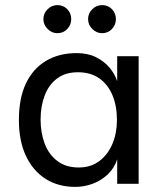

<svg xmlns="http://www.w3.org/2000/svg" viewBox="-20 -720 649 752"><path d="M275 12Q208 12 158.5 -19.5Q109 -51 81.5 -109.5Q54 -168 54 -250Q54 -335 81.5 -393Q109 -451 160 -481.5Q211 -512 280 -512Q324 -512 356 -496Q388 -480 409 -455Q430 -430 439 -402V-500H523V0H439V-96Q428 -62 402.5 -37.5Q377 -13 343.5 -0.5Q310 12 275 12ZM288 -64Q336 -64 369.5 -89.5Q403 -115 420.5 -157Q438 -199 438 -250Q438 -305 420.5 -347Q403 -389 369 -413Q335 -437 285 -437Q236 -437 203.5 -412.5Q171 -388 155 -346Q139 -304 139 -252Q139 -200 155 -157.5Q171 -115 204.5 -89.5Q238 -64 288 -64ZM380 -590Q358 -590 341.5 -606.5Q325 -623 325 -645Q325 -668 341.5 -684Q358 -700 380 -700Q403 -700 418.5 -684Q434 -668 434 -645Q434 -623 418.5 -606.5Q403 -590 380 -590ZM205 -590Q183 -590 166.5 -606.5Q150 -623 150 -645Q150 -668 166.5 -684Q183 -700 205 -700Q228 -700 243.5 -684Q259 -668 259 -645Q259 -623 243.5 -606.5Q228 -590 205 -590Z"/></svg>

Font: Inclusive Sans
Style: Regular
Weight: 400
Designer: Olivia King
Foundry: Olivia King
Version: Version 2.004